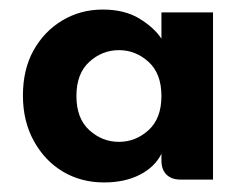

<svg xmlns="http://www.w3.org/2000/svg" viewBox="-20 -730 502 402"><path d="M28 -530Q28 -585 50.5 -625Q73 -665 111 -687.5Q149 -710 195 -710Q241 -710 272 -691Q303 -672 318 -649Q334 -626 343.5 -593.5Q353 -561 353 -530Q353 -498 344 -467Q335 -436 318 -408Q304 -380 272.5 -364Q241 -348 198 -348Q150 -348 112 -370.5Q74 -393 51 -434.5Q28 -476 28 -530ZM140 -529Q140 -482 167 -457.5Q194 -433 229 -433Q264 -433 291 -457.5Q318 -482 318 -529Q318 -576 291 -600.5Q264 -625 229 -625Q194 -625 167 -600.5Q140 -576 140 -529ZM318 -394V-704H426V-354H358Q339 -354 328.5 -364.5Q318 -375 318 -394Z"/></svg>

Font: Parkinsans SemiBold
Style: Regular
Weight: 600
Designer: Red Stone, Indian Type Foundry
Foundry: Indian Type Foundry
Version: Version 1.000